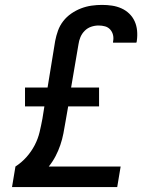

<svg xmlns="http://www.w3.org/2000/svg" viewBox="-20 -763 640 783"><path d="M29 0 43 -84Q68 -100 88 -122.5Q108 -145 121.5 -171Q135 -197 141.5 -224.5Q148 -252 153 -279L161 -329H82V-406H174L205 -596Q209 -617 216.5 -638Q224 -659 238 -677Q252 -695 271 -708Q290 -721 311 -729Q332 -737 353.5 -740Q375 -743 396 -743Q417 -743 437 -740Q457 -737 475 -729Q493 -721 507 -707.5Q521 -694 529 -676.5Q537 -659 539 -638.5Q541 -618 538 -597Q538 -595 537.5 -593Q537 -591 536 -589H441Q441 -590 441 -591Q441 -592 441 -593Q444 -607 441 -620Q438 -633 429.5 -642.5Q421 -652 408.5 -655.5Q396 -659 382 -659Q367 -659 352 -654Q337 -649 325.5 -637.5Q314 -626 308 -611.5Q302 -597 300 -582L270 -406H384V-329H258L247 -266Q243 -242 238.5 -218.5Q234 -195 226 -171.5Q218 -148 206.5 -126Q195 -104 179 -84H472L458 0Z"/></svg>

Font: Iosevka SS04 Medium Extended
Style: Italic
Weight: 500
Width: 7
Italic angle: -9°
Monospace: yes
Designer: Belleve Invis
Foundry: Belleve Invis
Version: Version 19.0.0; ttfautohint (v1.8.4)